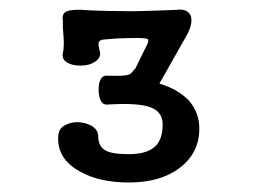

<svg xmlns="http://www.w3.org/2000/svg" viewBox="-20 -757 540 404"><path d="M208 -597.7Q187.5 -600.6 187.5 -567.4Q188.5 -534.2 208 -537.1Q270.5 -541 296.9 -531.2Q322.3 -521.5 322.3 -495.1Q322.3 -461.9 304.7 -447.3Q287.1 -432.6 251 -432.6Q213.9 -432.6 200.2 -441.4Q186.5 -450.2 186.5 -472.7Q185.5 -484.4 172.9 -492.2Q160.2 -499 144.5 -500Q127.9 -500 116.2 -493.2Q103.5 -486.3 102.5 -470.7Q99.6 -422.9 147.5 -396.5Q188.5 -373 251 -373Q317.4 -373 357.4 -403.3Q399.4 -434.6 399.4 -486.3Q399.4 -520.5 377 -545.9Q354.5 -569.3 315.4 -581.1L375 -686.5Q386.7 -710.9 380.9 -724.6Q374 -739.3 351.6 -736.3Q310.5 -734.4 262.7 -733.4Q206.1 -733.4 166 -735.4Q133.8 -738.3 121.1 -733.4Q109.4 -728.5 112.3 -713.9V-699.2Q114.3 -674.8 114.3 -667Q114.3 -653.3 112.3 -645.5Q109.4 -631.8 122.1 -625Q133.8 -618.2 151.4 -619.1Q168 -619.1 179.7 -627Q192.4 -634.8 190.4 -647.5L189.5 -650.4Q186.5 -663.1 187.5 -667Q189.5 -673.8 199.2 -673.8Q226.6 -676.8 252 -676.8Q278.3 -677.7 287.1 -675.8Q293 -675.8 292 -668.9Q290 -663.1 282.2 -648.4L264.6 -612.3L262.7 -611.3Q256.8 -601.6 250 -599.6Q240.2 -596.7 210 -597.7Z"/></svg>

Font: Gungsuh
Style: Regular
Weight: 400
Version: Version 2.21